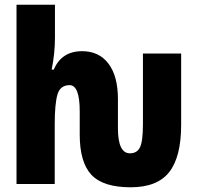

<svg xmlns="http://www.w3.org/2000/svg" viewBox="-20 -780 837 814"><path d="M534 14Q417 14 367.5 -39Q318 -92 318 -209V-308Q318 -419 275 -419Q235 -419 223.5 -379Q212 -339 212 -253V0H50V-760H213V-621Q213 -553 199 -485H208Q241 -563 328 -563Q400 -563 440 -510Q480 -457 480 -360V-236Q480 -130 531 -130Q561 -130 573.5 -155.5Q586 -181 586 -254V-553H748V-251Q748 -115 697.5 -50.5Q647 14 534 14Z"/></svg>

Font: Noto Sans ExtraCondensed Black
Style: Regular
Weight: 900
Width: 2
Designer: Monotype Design Team
Foundry: Monotype Imaging Inc.
Version: Version 2.013; ttfautohint (v1.8.4.7-5d5b)